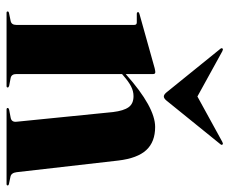

<svg xmlns="http://www.w3.org/2000/svg" viewBox="-77 -623 700 586"><g transform="rotate(90 273.0 -330.0)"><path d="M206 -447.5V-364L207 -364.5Q307 -453.5 367.5 -453.5Q413 -453.5 438 -426.5Q463 -399.5 470 -341L505.5 -31Q507.5 -14.5 519 -12L540.5 -7.5Q546 -6.5 546 -3.5Q546 0 541.5 0H314.5Q309.5 0 309.5 -3.5Q309.5 -6.5 315.5 -8L339 -12.5Q353.5 -15 351.5 -31L322 -325Q318 -357.5 307.2 -372.5Q296.5 -387.5 273.5 -387.5Q258 -387.5 243.2 -379.8Q228.5 -372 212 -357.5L206 -352.5V-30Q206 -15 218 -12.5L241.5 -8Q247 -6.5 247 -3.5Q247 0 242.5 0H19Q15 0 15 -3.5Q15 -6.5 20 -7.5L44 -12.5Q56 -15 56 -29.5V-390Q56 -397.5 48.5 -397.5H22.5Q17 -397.5 17 -401.5Q17 -404 22 -405.5L188 -452Q197 -454 200 -454Q206 -454 206 -447.5ZM286.5 -487.5Q280 -480 274.5 -480Q269 -480 262.5 -487.5L129 -652.5Q125.5 -656.5 128.5 -659.5Q130.5 -661.5 136.5 -658.5L274.5 -582.5L413 -658.5Q419 -661.5 420.5 -659.5Q424 -657 420 -652.5Z"/></g></svg>

Font: Fraunces 144pt
Style: Bold
Weight: 700
Version: Version 1.000;[b76b70a41]